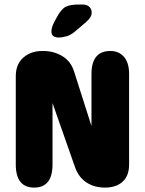

<svg xmlns="http://www.w3.org/2000/svg" viewBox="-20 -850 659 870"><path d="M135 0Q51.5 0 51.5 -105V-504.5Q51.5 -559.5 86 -589.2Q120.5 -619 171.5 -619H176Q223.5 -619 262.2 -595.8Q301 -572.5 315.5 -526.5L394.5 -279V-514.5Q394.5 -619 480 -619Q519 -619 542 -592.2Q565 -565.5 565 -514.5V-105Q565 -53.5 535.8 -26.8Q506.5 0 455.5 0H454.5Q407 0 371.5 -23.5Q336 -47 320 -92.5L218 -383V-105Q218 0 135 0ZM245 -680Q232.5 -680 222.8 -685.8Q213 -691.5 213 -708Q213 -726.5 227.5 -753.5L237.5 -772Q258 -809.5 278.2 -819.5Q298.5 -829.5 336.5 -829.5H354Q374.5 -829.5 385 -819Q395.5 -808.5 395.5 -793Q395.5 -772 371 -751L325 -711.5Q302 -691.5 282.2 -685.8Q262.5 -680 245 -680Z"/></svg>

Font: Sono ExtraLight Monospace ExtraBold
Style: Regular
Weight: 800
Version: Version 2.112